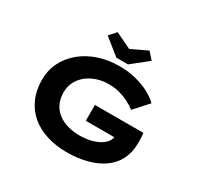

<svg xmlns="http://www.w3.org/2000/svg" viewBox="-190 -1142 1415 1376"><g transform="rotate(30 517.5 -454.0)"><path d="M519 10Q430 10 354.5 -13.5Q279 -37 224 -82.5Q169 -128 138 -196.5Q107 -265 107 -353Q107 -431 139.5 -496.5Q172 -562 230.5 -611Q289 -660 368.5 -687Q448 -714 541 -714Q617 -714 680 -697.5Q743 -681 791.5 -655Q840 -629 871 -598L768 -484Q738 -507 703.5 -524.5Q669 -542 628.5 -553Q588 -564 540 -564Q486 -564 439.5 -548Q393 -532 358.5 -503.5Q324 -475 305 -436.5Q286 -398 286 -353Q286 -297 306.5 -256.5Q327 -216 362 -190.5Q397 -165 442.5 -152.5Q488 -140 538 -140Q587 -140 628.5 -150Q670 -160 700.5 -177.5Q731 -195 748 -219.5Q765 -244 764 -274V-294L787 -254H526V-385H927Q929 -371 930 -353Q931 -335 931 -321Q931 -307 931 -302Q931 -226 901.5 -167.5Q872 -109 817.5 -70Q763 -31 687 -10.5Q611 10 519 10ZM490 -755 356 -862 406 -918 553 -848H523L670 -918L720 -862L586 -755Z"/></g></svg>

Font: Lexend Tera
Style: Bold
Weight: 700
Designer: Bonnie Shaver-Troup, Thomas Jockin
Foundry: Lexend
Version: Version 1.007